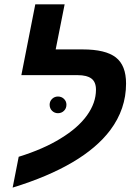

<svg xmlns="http://www.w3.org/2000/svg" viewBox="-20 -833 612 882"><path d="M420.9 -420.9Q420.9 -456.5 399.9 -472.2Q378.9 -487.8 336.9 -487.8H78.1L142.1 -813H276.9L235.8 -606H359.9Q464.8 -606 512 -569.3Q559.1 -532.7 559.1 -449.2Q559.1 -332 486.3 -234.9Q424.8 -153.3 312.5 -87.2Q200.2 -21 38.1 28.8L65.9 -112.8Q179.2 -147.9 258.3 -196.8Q337.9 -245.1 379.4 -302.7Q420.9 -360.4 420.9 -420.9ZM208 -352.1Q208 -367.7 219.2 -378.7Q230.5 -389.6 246.1 -389.6Q262.7 -389.6 273.9 -378.7Q285.2 -367.7 285.2 -352.1Q285.2 -335 273.9 -324Q262.7 -313 246.1 -313Q230.5 -313 219.2 -324Q208 -335 208 -352.1Z"/></svg>

Font: Arimo
Style: Italic
Weight: 400
Italic angle: -12°
Designer: Steve Matteson
Foundry: Monotype Imaging Inc.
Version: Version 1.33